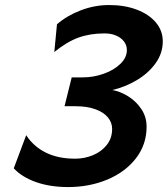

<svg xmlns="http://www.w3.org/2000/svg" viewBox="-20 -738 673 770"><path d="M488.8 -537.1Q488.8 -556.2 477.5 -571.3Q466.3 -586.4 446 -595.2Q425.8 -604 399.4 -604Q341.3 -604 294.7 -587.2Q248 -570.3 197.8 -529.3L208.5 -640.6Q247.6 -674.8 303.2 -696.3Q358.9 -717.8 418 -717.8Q480 -717.8 528.8 -699.2Q577.6 -680.7 605.2 -647.7Q632.8 -614.7 632.8 -572.3Q632.8 -523.9 603.3 -483.4Q573.7 -442.9 527.3 -415.8Q481 -388.7 430.7 -377Q461.4 -371.6 493.4 -352.1Q525.4 -332.5 546.6 -301Q567.9 -269.5 567.9 -230Q567.9 -158.2 525.1 -103Q482.4 -47.9 410.4 -17.8Q338.4 12.2 252.9 12.2Q181.2 12.2 124.8 -7.6Q68.4 -27.3 35.2 -63L85 -195.8Q114.7 -150.4 163.8 -126Q212.9 -101.6 281.2 -101.6Q318.8 -101.6 353 -115.7Q387.2 -129.9 408.4 -157Q429.7 -184.1 429.7 -220.7Q429.7 -246.6 412.8 -267.1Q396 -287.6 362.8 -299.8Q329.6 -312 282.7 -312H238.8L267.6 -427.7H311.5Q355.5 -427.7 396.5 -442.4Q437.5 -457 463.1 -482.2Q488.8 -507.3 488.8 -537.1Z"/></svg>

Font: Lesson One
Style: Bold Italic
Weight: 700
Italic angle: -14°
Designer: But Ko, Victor Gaultney, Annie Olsen, Julie Remington, Don Collingsworth, Eric Hays, Becca Hirsbrunner
Version: Version 1.100